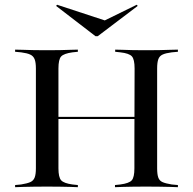

<svg xmlns="http://www.w3.org/2000/svg" viewBox="-20 -777 800 797"><path d="M129 -369.4V-492.7Q129 -517.7 123.8 -531Q118.5 -544.4 105.6 -550.4Q92.7 -556.5 67.7 -559.7L42.7 -562.1V-571Q58.1 -571 77 -570.2Q96 -569.4 118.5 -569Q141.1 -568.5 166.1 -568.5H175.8H183.9Q208.9 -568.5 230.6 -569Q252.4 -569.4 270.6 -570.2Q288.7 -571 303.2 -571V-562.1L280.6 -559.7Q245.2 -554.8 233.9 -542.7Q222.6 -530.6 222.6 -492.7V-369.4ZM537.9 -201.6 538.7 -492.7Q538.7 -530.6 527.4 -543.1Q516.1 -555.6 479.8 -559.7L458.1 -562.1V-571Q472.6 -571 490.7 -570.2Q508.9 -569.4 530.2 -569Q551.6 -568.5 576.6 -568.5H585.5H594.4Q620.2 -568.5 642.7 -569Q665.3 -569.4 684.3 -570.2Q703.2 -571 718.5 -571V-562.1L692.7 -559.7Q667.7 -556.5 654.8 -550.4Q641.9 -544.4 637.1 -531Q632.3 -517.7 632.3 -492.7V-201.6ZM166.1 -2.4Q141.1 -2.4 118.5 -2Q96 -1.6 77 -1.2Q58.1 -0.8 42.7 0V-8.9L67.7 -11.3Q92.7 -15.3 105.6 -21Q118.5 -26.6 123.8 -39.9Q129 -53.2 129 -78.2V-369.4H222.6V-78.2Q222.6 -41.1 233.9 -28.6Q245.2 -16.1 280.6 -11.3L303.2 -8.9V0Q288.7 -0.8 270.6 -1.2Q252.4 -1.6 230.6 -2Q208.9 -2.4 183.9 -2.4H175ZM186.3 -283.1V-291.9H573.4V-283.1ZM576.6 -2.4Q551.6 -2.4 530.2 -2Q508.9 -1.6 490.7 -1.2Q472.6 -0.8 457.3 0V-8.9L479.8 -11.3Q516.1 -16.1 527 -28.6Q537.9 -41.1 537.9 -78.2V-201.6H632.3V-78.2Q632.3 -53.2 637.1 -39.9Q641.9 -26.6 654.8 -21Q667.7 -15.3 692.7 -11.3L718.5 -8.9V0Q703.2 -0.8 683.9 -1.2Q664.5 -1.6 642.3 -2Q620.2 -2.4 594.4 -2.4H584.7ZM547.6 -757.3 551.6 -752.4 385.5 -626.6H376.6L212.9 -752.4L216.9 -757.3L433.1 -686.3L387.9 -679Z"/></svg>

Font: Playfair 144pt SemiExpanded Medium
Style: Regular
Weight: 500
Width: 6
Designer: Claus Eggers Sørensen
Foundry: Claus Eggers Sørensen
Version: Version 2.203